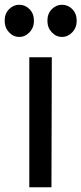

<svg xmlns="http://www.w3.org/2000/svg" viewBox="-36 -786 342 806"><path d="M87 0V-545.5H181.5L180 0ZM45 -631Q20 -631 1.8 -650.5Q-16.5 -670 -16.5 -699Q-16.5 -728.5 1.8 -747.2Q20 -766 45 -766Q70 -766 88.2 -747.2Q106.5 -728.5 106.5 -699Q106.5 -670 88 -650.5Q69.5 -631 45 -631ZM224.5 -631Q199.5 -631 181.2 -650.5Q163 -670 163 -699Q163 -728.5 181.2 -747.2Q199.5 -766 224.5 -766Q249.5 -766 267.8 -747.2Q286 -728.5 286 -699Q286 -670 267.5 -650.5Q249 -631 224.5 -631Z"/></svg>

Font: Spline Sans
Style: Regular
Weight: 400
Designer: Eben Sorkin, Mirko Velimirovic
Foundry: Sorkin Type
Version: Version 1.001